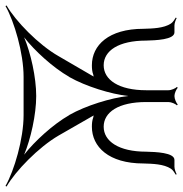

<svg xmlns="http://www.w3.org/2000/svg" viewBox="-35 -652 668 700"><g transform="rotate(-90 299.0 -302.0)"><path d="M-31 -612C25 -580 112 -496 155 -422L225 -300L228 -294C226 -295 223 -296 221 -296C210 -300 199 -301 187 -301C114 -301 53 -240 53 -113C52 -79 51 -39 34 -13C29 -5 18 1 12 5L14 8C20 5 32 0 41 0H66C93 0 95 -69 96 -103C96 -203 134 -258 187 -258C240 -258 277 -204 277 -103V-22C277 -11 270 4 265 9L268 12C273 7 288 0 299 0C309 0 324 7 329 12L332 9C327 4 320 -11 320 -22V-103C320 -203 358 -258 411 -258C464 -258 501 -204 501 -103C502 -69 504 0 531 0H556C565 0 577 5 583 8L585 5C579 1 568 -5 563 -13C546 -39 545 -79 544 -113C544 -240 484 -301 411 -301C399 -301 387 -300 377 -296C375 -296 372 -295 370 -294L373 -300L444 -422C486 -496 573 -580 629 -612L627 -616C571 -584 455 -550 369 -550H229C143 -550 27 -584 -29 -616ZM85 -548C142 -524 231 -504 299 -504C367 -504 456 -524 513 -548C464 -510 402 -442 369 -384L368 -383C334 -323 306 -232 299 -169C292 -232 264 -323 230 -383L229 -384C196 -442 134 -510 85 -548Z"/></g></svg>

Font: Armata Saber
Style: Rg
Weight: 400
Designer: Jasper
Foundry: Cannot Into Space Fonts
Version: Version 0.970